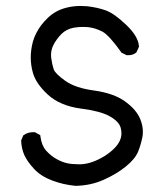

<svg xmlns="http://www.w3.org/2000/svg" viewBox="-20 -598 540 643"><path d="M91.3 -155.3Q93.3 -155.3 96.7 -155.3L114.7 -145.5L115.2 -141.6Q119.6 -109.9 134.3 -93.8Q149.4 -76.7 168.5 -65.9Q187.5 -55.2 204.3 -51.5Q221.2 -47.9 241.7 -47.9Q246.1 -47.9 251 -47.9Q287.1 -49.3 329.1 -74.7Q348.1 -86.4 363.3 -101.6Q386.7 -125.5 386.7 -151.4Q386.7 -161.1 383.8 -171.4Q377.4 -191.9 346.7 -209Q315.9 -226.1 250.5 -234.4Q181.2 -243.7 140.1 -281.2Q99.6 -318.8 89.8 -355.5Q83 -380.4 83 -405.3Q83 -432.1 90.3 -459Q94.7 -474.1 101.6 -487.3Q114.7 -513.7 139.6 -537.6Q165 -562.5 200.7 -571.8Q225.1 -578.1 249.5 -578.1Q260.3 -578.1 271.5 -577.1Q306.6 -573.2 334.7 -563Q362.8 -552.7 402.3 -515.1Q443.4 -476.1 445.3 -442.9V-440.9L437 -422.9L436 -421.9Q425.8 -413.1 409.7 -413.1Q407.7 -413.1 404.3 -413.1L387.2 -421.4Q345.2 -480.5 322.8 -492.2Q300.3 -503.9 277.3 -506.8Q268.1 -507.8 255.9 -507.8Q243.7 -507.8 228 -505.4Q202.6 -501 185.5 -483.9Q167.5 -465.3 157.7 -444.8Q150.9 -429.7 150.9 -414.1Q150.9 -409.2 151.4 -404.8Q154.3 -382.8 159.7 -366.2Q164.6 -351.6 198.5 -327.4Q232.4 -303.2 294.9 -294.9Q361.3 -285.6 398.9 -258.3Q437 -230.5 449.7 -199.2Q458.5 -177.2 458.5 -156.7Q458.5 -147.9 457 -139.6Q451.7 -112.8 442.4 -89.8Q432.1 -65.4 401.6 -40.5Q371.1 -15.6 327.6 3.9Q284.2 23.4 233.4 24.4H232.9Q191.4 20.5 154.3 6.3Q116.7 -7.8 94 -32.5Q71.3 -57.1 61.5 -78.6Q51.8 -100.6 50.8 -127.4L58.1 -145L60.1 -146Q73.2 -155.3 91.3 -155.3Z"/></svg>

Font: Bakudai
Style: Bold
Weight: 700
Version: Version 1.48